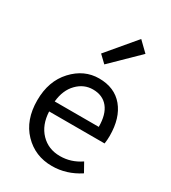

<svg xmlns="http://www.w3.org/2000/svg" viewBox="-211 -979 977 1098"><g transform="rotate(30 277.0 -429.5)"><path d="M310.5 12.7Q199.2 12.7 125 -64.5Q50.8 -141.6 50.8 -271.5Q50.8 -398.4 124 -477.5Q197.3 -556.6 295.9 -556.6Q398.4 -556.6 455.1 -488.3Q511.7 -419.9 511.7 -301.8Q511.7 -275.4 507.8 -250H141.6Q145.5 -163.1 195.3 -111.3Q245.1 -59.6 322.3 -59.6Q395.5 -59.6 458 -102.5L491.2 -43Q406.2 12.7 310.5 12.7ZM140.6 -315.4H431.6Q431.6 -397.5 396.5 -440.9Q361.3 -484.4 296.9 -484.4Q237.3 -484.4 192.9 -439Q148.4 -393.6 140.6 -315.4ZM280.3 -640.6 233.4 -685.5 390.6 -872.1 454.1 -810.5Z"/></g></svg>

Font: GenYoGothic TW TTF Regular
Style: Regular
Weight: 400
Version: Version 1.300